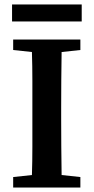

<svg xmlns="http://www.w3.org/2000/svg" viewBox="-20 -840 419 860"><path d="M39 -616V-663H340V-616L256 -607Q255 -545 254.5 -481.5Q254 -418 254 -353V-310Q254 -247 254.5 -183.5Q255 -120 256 -56L340 -47V0H39V-47L123 -56Q125 -118 125 -182Q125 -246 125 -310V-353Q125 -416 125 -479.5Q125 -543 123 -607ZM34 -744V-820H346V-744Z"/></svg>

Font: Source Serif Pro Semibold
Style: Regular
Weight: 600
Designer: Frank Grießhammer
Foundry: Adobe Systems Incorporated
Version: Version 3.000;hotconv 1.0.109;makeotfexe 2.5.65596